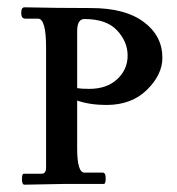

<svg xmlns="http://www.w3.org/2000/svg" viewBox="-20 -503 485 525"><path d="M154 0 47 2Q40 2 40 -13Q40 -28 45 -28H94Q106 -28 106 -45V-373Q106 -452 84 -452H49Q38 -452 38 -467.5Q38 -483 47 -483Q136 -481 229 -481Q322 -481 373 -443Q424 -405 424 -345Q424 -299 382 -257.5Q340 -216 271 -216Q226 -216 191 -228V-97Q191 -31 211 -31H261Q269 -31 269 -15.5Q269 0 264 0ZM211 -451Q191 -451 191 -418V-262Q202 -260 224 -260Q272 -260 300.5 -286.5Q329 -313 329 -351Q329 -389 300 -420Q271 -451 211 -451Z"/></svg>

Font: Sedan SC
Style: Regular
Weight: 400
Designer: Sebastian Salazar
Foundry: Sebastian Salazar
Version: Version 1.001